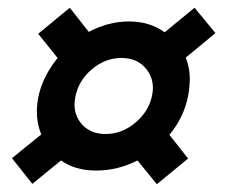

<svg xmlns="http://www.w3.org/2000/svg" viewBox="-20 -600 583 493"><path d="M74.7 -313Q74.7 -384.8 127.9 -451.2L78.1 -513.2L159.2 -580.1L208 -518.1Q258.3 -544.9 311.3 -544.9Q364.3 -544.9 402.8 -517.1L479.5 -580.1L533.2 -515.1L457 -452.1Q467.3 -425.3 467.3 -399.9Q467.3 -316.9 415 -253.9L462.9 -192.9L382.8 -127L333 -188Q282.2 -162.1 227.3 -162.1Q172.4 -162.1 136.7 -188L63 -127.9L10.7 -193.8L85.9 -254.9Q74.7 -282.2 74.7 -313ZM173.8 -353Q171.4 -341.8 171.4 -331.1Q171.4 -304.7 187.5 -284.2Q210 -255.9 251.2 -255.9Q292.5 -255.9 326.9 -284.4Q361.3 -313 370.1 -353Q372.6 -364.3 372.6 -374.5Q372.6 -401.4 356 -422.4Q333 -451.2 292 -451.2Q251 -451.2 216.8 -422.9Q182.6 -394.5 173.8 -353Z"/></svg>

Font: Open Sans Hebrew Condensed
Style: Bold Italic
Weight: 700
Width: 3
Italic angle: -12°
Foundry: Ascender Corporation, Yanek Iontef
Version: Version 2.001;PS 002.001;hotconv 1.0.70;makeotf.lib2.5.58329